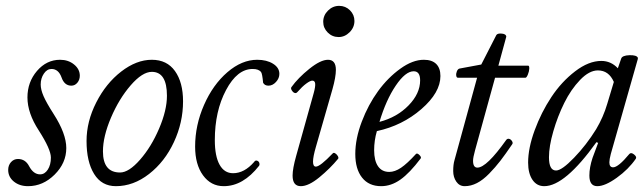

<svg xmlns="http://www.w3.org/2000/svg" viewBox="-20 -619 2188 652"><path d="M75.2 13.2Q46.4 13.2 27.1 -2.4Q7.8 -18.1 7.8 -42Q7.8 -57.6 17.3 -68.4Q26.9 -79.1 41 -79.1Q66.4 -79.1 79.1 -54.2Q93.8 -26.9 116.2 -26.9Q131.8 -26.9 142.3 -43Q152.8 -59.1 152.8 -84Q152.8 -111.8 111.8 -175.8Q73.2 -234.9 73.2 -288.1Q73.2 -340.3 105.7 -378.2Q138.2 -416 184.1 -416Q211.9 -416 231.4 -400.1Q251 -384.3 251 -361.8Q251 -348.1 242.7 -338.1Q234.4 -328.1 222.2 -328.1Q198.7 -328.1 189 -356Q178.7 -384.8 154.8 -384.8Q139.6 -384.8 128.9 -368.9Q118.2 -353 118.2 -332Q118.2 -314.9 127.9 -292.5Q137.7 -270 162.1 -231.9Q205.1 -165 205.1 -116.2Q205.1 -65.4 165.5 -26.1Q126 13.2 75.2 13.2Z M373.5 13.2Q325.2 13.2 299.6 -28.3Q273.9 -69.8 273.9 -140.1Q273.9 -206.5 306.9 -271.2Q339.8 -335.9 391.6 -376Q443.4 -416 495.6 -416Q546.9 -416 574.2 -377.7Q601.6 -339.4 601.6 -274.9Q601.6 -203.1 570.6 -136.5Q539.6 -69.8 486.3 -28.3Q433.1 13.2 373.5 13.2ZM387.7 -33.2Q417.5 -33.2 455.6 -76.7Q493.7 -120.1 520.3 -182.4Q546.9 -244.6 546.9 -293.9Q546.9 -375 495.6 -375Q463.4 -375 423.8 -329.3Q384.3 -283.7 356.9 -219.5Q329.6 -155.3 329.6 -105Q329.6 -33.2 387.7 -33.2Z M739.7 13.2Q696.3 13.2 669.4 -23.7Q642.6 -60.5 642.6 -121.1Q642.6 -193.8 672.9 -262.7Q703.1 -331.5 752.2 -373.8Q801.3 -416 853.5 -416Q885.7 -416 907.2 -402.6Q928.7 -389.2 928.7 -368.2Q928.7 -353 917.2 -340.6Q905.8 -328.1 891.6 -328.1Q878.9 -328.1 873.5 -337.9Q870.6 -368.7 866.7 -374Q858.9 -384.8 837.9 -384.8Q785.6 -384.8 747.6 -313.2Q709.5 -241.7 709.5 -143.1Q709.5 -88.9 725.6 -59.8Q741.7 -30.8 771.5 -30.8Q809.6 -30.8 842.8 -68.8Q846.7 -75.2 852.5 -73.5Q858.4 -71.8 860.4 -66.2Q862.3 -60.5 859.9 -56.2Q805.7 13.2 739.7 13.2Z M1129.9 -493.2Q1108.4 -493.2 1093 -508.5Q1077.6 -523.9 1077.6 -544.9Q1077.6 -566.9 1093.8 -583Q1109.9 -599.1 1131.8 -599.1Q1153.3 -599.1 1168.5 -584Q1183.6 -568.8 1183.6 -547.9Q1183.6 -525.9 1167.2 -509.5Q1150.9 -493.2 1129.9 -493.2ZM1001.5 13.2Q973.6 13.2 973.6 -22.9Q973.6 -46.4 985.8 -89.8L1045.4 -303.2Q1051.3 -324.7 1050.3 -335Q1049.3 -345.2 1040.5 -345.2Q1033.7 -345.2 1020 -335.2Q1006.3 -325.2 989.7 -306.2Q985.4 -301.3 979.7 -303.7Q974.1 -306.2 970.5 -312.7Q966.8 -319.3 969.7 -323.2Q992.2 -354.5 1030.5 -385.3Q1068.8 -416 1093.8 -416Q1120.6 -416 1120.6 -381.8Q1120.6 -357.4 1108.9 -315.9L1052.7 -120.1Q1033.2 -53.2 1052.7 -53.2Q1066.9 -53.2 1109.9 -98.1Q1112.8 -101.6 1118.2 -98.4Q1123.5 -95.2 1127 -89.4Q1130.4 -83.5 1128.4 -80.1Q1100.6 -46.4 1064.2 -16.6Q1027.8 13.2 1001.5 13.2Z M1274.4 13.2Q1232.4 13.2 1209.5 -15.9Q1186.5 -44.9 1186.5 -96.2Q1186.5 -147.9 1208.5 -205.8Q1230.5 -263.7 1263.9 -309.6Q1297.4 -355.5 1339.4 -385.7Q1381.3 -416 1419.4 -416Q1446.8 -416 1461.2 -401.9Q1475.6 -387.7 1475.6 -360.8Q1475.6 -304.7 1410.9 -248.5Q1346.2 -192.4 1259.8 -173.8Q1250.5 -141.6 1250.5 -108.9Q1250.5 -73.7 1263.7 -54.4Q1276.9 -35.2 1301.8 -35.2Q1320.8 -35.2 1341.8 -49.3Q1362.8 -63.5 1392.6 -96.2Q1396.5 -100.1 1404.1 -92.8Q1411.6 -85.4 1408.7 -81.1Q1371.1 -31.2 1339.6 -9Q1308.1 13.2 1274.4 13.2ZM1268.6 -205.1Q1328.1 -220.7 1367.4 -261Q1406.7 -301.3 1406.7 -346.2Q1406.7 -377 1384.8 -377Q1356.9 -377 1324 -328.4Q1291 -279.8 1268.6 -205.1Z M1558.1 13.2Q1540 13.2 1529.5 -2.2Q1519 -17.6 1519 -38.1Q1519 -60.5 1523.4 -75.2L1600.1 -355H1535.2Q1530.3 -355 1529.3 -362.1Q1528.3 -369.1 1531.5 -377Q1534.7 -384.8 1540.5 -386.2L1614.3 -399.9L1665.5 -500Q1669.4 -506.3 1684.3 -504.9Q1699.2 -503.4 1699.2 -494.1L1672.4 -396H1774.4Q1777.8 -394.5 1777.3 -385.5Q1776.9 -376.5 1772.5 -365.7Q1768.1 -355 1764.2 -355H1661.1L1593.3 -108.9Q1586.4 -84 1586.4 -73.2Q1586.4 -49.8 1601.1 -49.8Q1632.3 -49.8 1699.2 -144Q1703.1 -148.9 1709 -147.5Q1714.8 -146 1718.8 -139.6Q1722.7 -133.3 1719.2 -128.9Q1696.3 -95.2 1679.2 -73Q1662.1 -50.8 1641.1 -29.3Q1620.1 -7.8 1599.6 2.7Q1579.1 13.2 1558.1 13.2Z M1828.1 13.2Q1802.7 13.2 1788.1 -8.5Q1773.4 -30.3 1773.4 -66.9Q1773.4 -116.2 1795.7 -176.8Q1817.9 -237.3 1852.3 -289.3Q1886.7 -341.3 1932.9 -376.7Q1979 -412.1 2022 -412.1Q2054.7 -412.1 2078.1 -387.2L2089.4 -419.9Q2092.8 -430.7 2117.7 -431.6Q2142.1 -432.1 2146 -422.9Q2146.5 -421.4 2146 -418.9L2054.2 -96.2Q2049.3 -77.1 2049.3 -67.9Q2049.3 -50.8 2062 -50.8Q2079.6 -50.8 2117.2 -96.2Q2123 -102.5 2133.1 -94.5Q2143.1 -86.4 2139.2 -80.1Q2114.3 -43.9 2074.5 -15.4Q2034.7 13.2 2008.3 13.2Q1981.4 13.2 1981.4 -22.9Q1981.4 -50.3 1992.2 -83L2011.2 -133.8L2005.4 -136.2Q1898.4 13.2 1828.1 13.2ZM1868.2 -40Q1887.7 -40 1929.4 -83.3Q1971.2 -126.5 2004.4 -180.2Q2028.8 -221.2 2042 -266.1L2064.5 -340.8Q2047.4 -379.9 2010.3 -379.9Q1981 -379.9 1950 -347.7Q1918.9 -315.4 1896.2 -269.5Q1873.5 -223.6 1858.9 -172.9Q1844.2 -122.1 1844.2 -85Q1844.2 -40 1868.2 -40Z"/></svg>

Font: Junicode SmCond
Style: Italic
Weight: 400
Width: 4
Italic angle: -11°
Designer: Peter S. Baker
Version: Version 2.206